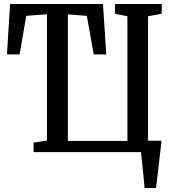

<svg xmlns="http://www.w3.org/2000/svg" viewBox="-20 -763 854 963"><path d="M705 180Q703.5 159.5 701.2 136.5Q699 113.5 696.5 89.8Q694 66 691.5 43Q689 20 687 0H148.5V-48L215.5 -58V-691.5L111.5 -683.5L78.5 -490H15L30.5 -743H496.5L513 -490H450L415.5 -683.5L320.5 -691V-56H619V-681.5L557 -694V-743H791V-694L722.5 -681.5V-57H790Q788 -37 785.2 -13.2Q782.5 10.5 779.5 36.2Q776.5 62 773.5 87.5Q770.5 113 767.8 136.8Q765 160.5 762.5 180Z"/></svg>

Font: Merriweather 24pt SemiCondensed
Style: Regular
Weight: 400
Width: 4
Designer: Eben Sorkin
Foundry: Eben Sorkin
Version: Version 2.100